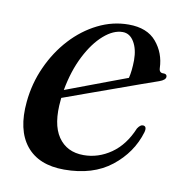

<svg xmlns="http://www.w3.org/2000/svg" viewBox="-60 -516 560 582"><g transform="rotate(10 219.5 -224.5)"><path d="M394.5 -144.5Q375 -79 318.8 -34.8Q262.5 9.5 174 9.5Q95.5 9.5 57 -38.2Q18.5 -86 27 -173.5Q32.5 -231 55.8 -282.2Q79 -333.5 115.2 -373Q151.5 -412.5 196.8 -435Q242 -457.5 291 -457.5Q348 -457.5 376.5 -423.8Q405 -390 406.5 -344Q407 -329 420.5 -330Q430.5 -330 431 -322Q431.5 -311.5 411.5 -304.5Q396.5 -299.5 362.2 -287.2Q328 -275 285 -259.5Q242 -244 200 -229Q158 -214 128 -203Q127.5 -200.5 127.5 -197.5Q119.5 -122 146 -83Q172.5 -44 224.5 -44Q269.5 -44 308.8 -71.2Q348 -98.5 370 -151.5Q378.5 -164.5 386.5 -164Q399.5 -163.5 394.5 -144.5ZM277 -432Q248.5 -432 219 -406.2Q189.5 -380.5 166 -334.5Q142.5 -288.5 131.5 -228Q159.5 -238.5 194.8 -251.8Q230 -265 263.2 -277.5Q296.5 -290 319.5 -298.5Q325 -320 325.5 -353.5Q325.5 -388 312.2 -410Q299 -432 277 -432Z"/></g></svg>

Font: Fraunces 72pt S000
Style: Italic
Weight: 400
Italic angle: -16°
Version: Version 1.000; ttfautohint (v1.8.3)